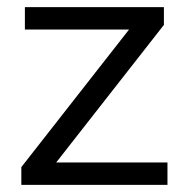

<svg xmlns="http://www.w3.org/2000/svg" viewBox="-20 -520 531 540"><path d="M138 -63H451V0H40V-50L343 -437H50V-500H441V-450Z"/></svg>

Font: Fivo Sans
Style: Regular
Weight: 400
Designer: Alexander Slobzheninov
Foundry: Alexander Slobzheninov
Version: 1.0